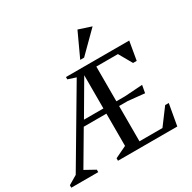

<svg xmlns="http://www.w3.org/2000/svg" viewBox="-199 -1013 1195 1193"><g transform="rotate(-30 398.0 -416.0)"><path d="M-20 0V-17.6L43.6 -55.2L352 -576.9L295 -595.4V-612H748.9L726 -479.3H699.9L646 -574.1H491V-325H552.9L680.5 -333.5L670.6 -278.9L553 -291H491V-37.9H655.9L741.9 -153H767.6L740.5 0H315V-17.6L399 -58V-289.4H236.5L100.3 -58L173.4 -17.6V0ZM259.5 -326.7H399V-565ZM425.1 -660.1 504.6 -832 595.9 -802.1 453 -660.1Z"/></g></svg>

Font: Ancizar Serif Light
Style: Regular
Weight: 300
Designer: Cesar Puertas, Viviana Monsalve, Julian Moncada, Julian Prieto, Jose Castro, Felipe Aragon, Mariel Hernandez, Sara Alarc
Version: Version 8.100